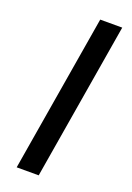

<svg xmlns="http://www.w3.org/2000/svg" viewBox="-137 -752 550 803"><g transform="rotate(20 138.0 -350.0)"><path d="M47 0 164 -700H262L145 0Z"/></g></svg>

Font: Figtree Medium
Style: Italic
Weight: 500
Italic angle: -9.5°
Foundry: Erik Kennedy
Version: Version 2.001; ttfautohint (v1.8.4.7-5d5b);gftools[0.9.27]